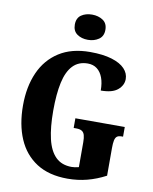

<svg xmlns="http://www.w3.org/2000/svg" viewBox="-100 -1011 875 1095"><g transform="rotate(10 337.5 -463.0)"><path d="M367 10Q259 10 187.5 -36Q116 -82 80.5 -164.5Q45 -247 45 -358Q45 -466 81.5 -548.5Q118 -631 190.5 -677.5Q263 -724 370 -724Q445 -724 495.5 -708.5Q546 -693 571 -666.5Q596 -640 596 -607Q596 -571 565 -544.5Q534 -518 467 -518Q467 -561 455.5 -592Q444 -623 422 -640Q400 -657 368 -657Q315 -657 282 -622.5Q249 -588 234.5 -521.5Q220 -455 220 -358Q220 -262 235.5 -195.5Q251 -129 286 -94.5Q321 -60 379 -60Q387 -60 397.5 -61.5Q408 -63 420 -66V-210Q420 -236 415.5 -251.5Q411 -267 399.5 -274Q388 -281 367 -281H352V-337H638V-281H630Q612 -281 603 -274Q594 -267 590.5 -250.5Q587 -234 587 -206V-46Q534 -18 480 -4Q426 10 367 10ZM344 -790Q307 -790 281.5 -808Q256 -826 256 -863Q256 -901 281.5 -918.5Q307 -936 344 -936Q380 -936 406.5 -918.5Q433 -901 433 -863Q433 -826 406.5 -808Q380 -790 344 -790Z"/></g></svg>

Font: Noto Serif Khmer ExtraCondensed Black
Style: Regular
Weight: 900
Width: 2
Designer: Danh Hong and the Monotype Design Team
Foundry: Monotype Imaging Inc.
Version: Version 2.004